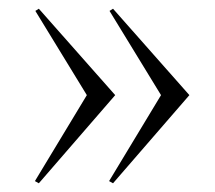

<svg xmlns="http://www.w3.org/2000/svg" viewBox="-20 -510 493 440"><path d="M69 -90 60 -95 179 -292 61 -485 69 -490 244 -292ZM239 -90 230 -95 349 -292 231 -485 239 -490 414 -292Z"/></svg>

Font: Constantine
Style: Regular
Weight: 400
Designer: Dukom Design
Version: Version 1.001;PS 001.001;hotconv 1.0.56;makeotf.lib2.0.21325